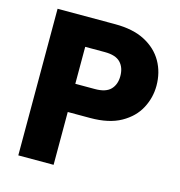

<svg xmlns="http://www.w3.org/2000/svg" viewBox="-105 -795 831 888"><g transform="rotate(15 311.0 -351.0)"><path d="M62 0V-702H338Q424 -702 481 -672Q538 -642 567 -591Q596 -540 596 -476Q596 -419 569 -368Q542 -317 485 -285Q428 -253 338 -253H231V0ZM231 -388H325Q377 -388 400 -412Q423 -436 423 -476Q423 -517 400 -541Q377 -565 325 -565H231Z"/></g></svg>

Font: Parkinsans
Style: Bold
Weight: 700
Designer: Red Stone, Indian Type Foundry
Foundry: Indian Type Foundry
Version: Version 1.000